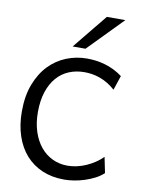

<svg xmlns="http://www.w3.org/2000/svg" viewBox="-105 -1064 872 1149"><g transform="rotate(10 331.0 -489.5)"><path d="M600.6 -68.4Q579.1 -48.3 550.3 -33.4Q521.5 -18.6 490 -8.3Q458.5 2 426.3 7.1Q394 12.2 366.2 12.2Q292 12.2 232.9 -12.9Q173.8 -38.1 132.3 -84.7Q90.8 -131.3 68.6 -197.8Q46.4 -264.2 46.4 -346.7Q46.4 -440.9 73.7 -512Q101.1 -583 146.7 -630.4Q192.4 -677.7 252 -701.4Q311.5 -725.1 376 -725.1Q402.3 -725.1 429.7 -721.7Q457 -718.3 484.6 -710.4Q512.2 -702.6 539.6 -689.5Q566.9 -676.3 593.3 -656.7L564 -568.8Q541 -589.4 517.1 -603.5Q493.2 -617.7 469.2 -626.2Q445.3 -634.8 421.6 -638.4Q397.9 -642.1 376 -642.1Q324.7 -642.1 281.7 -624.3Q238.8 -606.4 207.8 -570.8Q176.8 -535.2 159.2 -482.2Q141.6 -429.2 141.6 -358.9Q141.6 -293 158.9 -240.2Q176.3 -187.5 206.8 -150.4Q237.3 -113.3 279.3 -93.3Q321.3 -73.2 371.1 -73.2Q398.9 -73.2 427.5 -79.6Q456.1 -85.9 483.4 -97.9Q510.7 -109.9 535.6 -126.5Q560.5 -143.1 581.1 -163.6ZM561.5 -991.2 356.4 -781.2H278.3L449.2 -991.2Z"/></g></svg>

Font: Andika
Style: Regular
Weight: 400
Designer: Victor Gaultney, Annie Olsen, Julie Remington, Don Collingsworth, Eric Hays
Foundry: SIL International
Version: Version 1.001